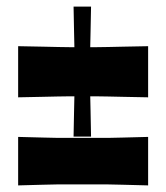

<svg xmlns="http://www.w3.org/2000/svg" viewBox="-20 -650 504 582"><path d="M35 -235Q84 -234 112 -233Q140 -232 157.5 -232Q175 -232 191 -232Q207 -232 232 -232Q257 -232 273 -232Q289 -232 306.5 -232Q324 -232 352 -233Q380 -234 429 -235V-88Q380 -89 352 -90Q324 -91 306.5 -91Q289 -91 273 -91Q257 -91 232 -91Q205 -91 188 -91Q171 -91 153.5 -91Q136 -91 109 -90Q82 -89 35 -88ZM35 -510Q84 -509 112 -508.5Q140 -508 157.5 -507.5Q175 -507 191 -507Q207 -507 232 -507Q257 -507 273 -507Q289 -507 306.5 -507.5Q324 -508 352 -508.5Q380 -509 429 -510V-355Q380 -356 352 -356.5Q324 -357 306.5 -357.5Q289 -358 273 -358Q257 -358 232 -358Q205 -358 188 -358Q171 -358 153.5 -357.5Q136 -357 109 -356.5Q82 -356 35 -355ZM203 -236Q204 -285 204.5 -313Q205 -341 205.5 -358.5Q206 -376 206 -392Q206 -408 206 -433Q206 -458 206 -474Q206 -490 205.5 -507.5Q205 -525 204.5 -553Q204 -581 203 -630H256Q255 -581 254.5 -553Q254 -525 253.5 -507.5Q253 -490 253 -474.5Q253 -459 253 -434Q253 -409 253 -393Q253 -377 253.5 -359.5Q254 -342 254.5 -314Q255 -286 256 -236Z"/></svg>

Font: Ojuju ExtraBold
Style: Regular
Weight: 800
Designer: Chisaokwu Joboson, Mirko Velimirovic
Foundry: Udi Foundry
Version: Version 1.000